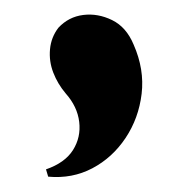

<svg xmlns="http://www.w3.org/2000/svg" viewBox="-20 -137 255 263"><path d="M60 -99Q74 -114 94 -116.5Q114 -119 133.5 -109.5Q153 -100 163 -76Q178 -42 174 -8.5Q170 25 152 52Q134 79 106.5 93.5Q79 108 46 105L43 95Q69 86 80 68.5Q91 51 88.5 30Q86 9 70 -9Q59 -22 53 -37.5Q47 -53 48.5 -69.5Q50 -86 60 -99Z"/></svg>

Font: Cinzel SemiBold
Style: Regular
Weight: 600
Designer: Natanael Gama
Version: Version 2.000